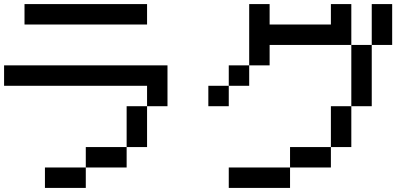

<svg xmlns="http://www.w3.org/2000/svg" viewBox="-20 -920 2040 940"><path d="M0 -500V-600H800V-400H700V-500ZM100 -800V-900H700V-800ZM200 0V-100H400V0ZM400 -100V-200H600V-100ZM600 -200V-400H700V-200Z M1000 -400V-500H1100V-400ZM1900 -700H1800V-900H1900ZM1200 -500H1100V-600H1200ZM1200 -600V-900H1300V-800H1600V-900H1700V-700H1300V-600ZM1400 -100V-200H1600V-100ZM1400 0H1100V-100H1400ZM1600 -200V-400H1700V-200ZM1800 -400H1700V-700H1800Z"/></svg>

Font: GalmuriMono9 Regular
Style: Regular
Weight: 400
Designer: Lee Minseo (quiple)
Version: Version 2.399;hotconv 1.1.1;makeotfexe 2.6.0 DEVELOPMENT